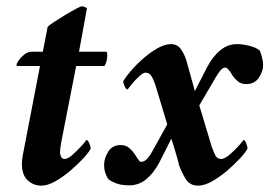

<svg xmlns="http://www.w3.org/2000/svg" viewBox="-20 -577 859 605"><path d="M115 -414 130 -492Q134 -497 150 -507.5Q166 -518 185 -529.5Q204 -541 219 -549Q234 -557 237 -557Q246 -557 254 -551L229 -414H314Q317 -414 317.5 -410Q318 -406 318 -402Q318 -383 309 -369H220L173 -129Q172 -125 170.5 -113Q169 -101 169 -97Q169 -90 172.5 -83Q176 -76 183 -76Q194 -76 209.5 -90Q225 -104 238 -118.5Q251 -133 252 -136Q257 -136 261.5 -125Q266 -114 266 -109Q260 -97 242.5 -78Q225 -59 201.5 -39Q178 -19 154 -5.5Q130 8 110 8Q86 8 67.5 -8.5Q49 -25 49 -62Q49 -73 52.5 -91.5Q56 -110 58 -120L106 -369H34Q32 -369 32 -372Q32 -377 39 -387Q46 -397 57 -405.5Q68 -414 79 -414Z M519 -438Q539 -438 550.5 -421.5Q562 -405 568 -384L594 -290L633 -366Q651 -400 674.5 -419Q698 -438 727 -438Q745 -438 766.5 -432.5Q788 -427 798 -418Q802 -411 805.5 -397Q809 -383 809 -371Q809 -352 795.5 -332Q782 -312 756 -312Q739 -312 728 -322Q717 -332 712 -340Q708 -348 701.5 -356Q695 -364 690 -364Q682 -364 675 -355.5Q668 -347 659 -332L608 -245L647 -115Q652 -101 658 -88.5Q664 -76 677 -76Q688 -76 704 -90Q720 -104 733 -118.5Q746 -133 747 -136Q752 -136 756 -125Q760 -114 760 -109Q754 -97 736.5 -78Q719 -59 695.5 -39Q672 -19 648 -5.5Q624 8 604 8Q579 8 566 -12Q553 -32 544 -57Q544 -59 537.5 -82.5Q531 -106 520 -140L482 -65Q464 -31 440.5 -12Q417 7 388 7Q365 7 350 2Q335 -3 323 -11Q318 -16 313 -29Q308 -42 308 -58Q308 -78 321 -99Q334 -120 360 -120Q377 -120 388 -110Q399 -100 404 -92Q409 -85 414.5 -76Q420 -67 425 -67Q433 -67 441 -74Q449 -81 461 -102L507 -185L470 -308Q468 -315 460.5 -331.5Q453 -348 438 -348Q431 -348 418 -336Q405 -324 394.5 -311Q384 -298 382 -295Q377 -295 372.5 -306Q368 -317 368 -321Q375 -333 391.5 -352.5Q408 -372 430 -391.5Q452 -411 475.5 -424.5Q499 -438 519 -438Z"/></svg>

Font: Amiri
Style: Bold Italic
Weight: 700
Italic angle: 10°
Designer: Khaled Hosny
Version: Version 0.113